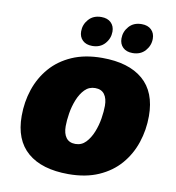

<svg xmlns="http://www.w3.org/2000/svg" viewBox="-85 -832 841 919"><g transform="rotate(10 336.0 -372.0)"><path d="M40 -224Q40 -292 60.5 -353Q81 -414 122 -461.5Q163 -509 225.5 -536.5Q288 -564 372 -564Q501 -564 570.5 -504.5Q640 -445 640 -328Q640 -261 619.5 -199.5Q599 -138 558 -90.5Q517 -43 454.5 -15.5Q392 12 308 12Q179 12 109.5 -47.5Q40 -107 40 -224ZM256 -212Q256 -176 271 -156Q286 -136 316 -136Q346 -136 366.5 -157.5Q387 -179 400 -211.5Q413 -244 418.5 -278.5Q424 -313 424 -340Q424 -376 409 -396Q394 -416 364 -416Q334 -416 313.5 -395Q293 -374 280 -341.5Q267 -309 261.5 -274Q256 -239 256 -212ZM510 -612Q480 -612 463 -628.5Q446 -645 446 -672Q446 -705 468.5 -730.5Q491 -756 530 -756Q560 -756 577 -739.5Q594 -723 594 -696Q594 -663 571.5 -637.5Q549 -612 510 -612ZM314 -612Q284 -612 267 -628.5Q250 -645 250 -672Q250 -705 272.5 -730.5Q295 -756 334 -756Q364 -756 381 -739.5Q398 -723 398 -696Q398 -663 375.5 -637.5Q353 -612 314 -612Z"/></g></svg>

Font: Kufam Black
Style: Italic
Weight: 900
Italic angle: -11°
Designer: Artur Schmal
Foundry: Original Type
Version: Version 1.301; ttfautohint (v1.8.3)